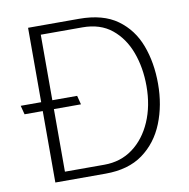

<svg xmlns="http://www.w3.org/2000/svg" viewBox="-77 -755 816 831"><g transform="rotate(-10 331.0 -340.0)"><path d="M268 -314 258 -353H10L20 -314ZM321 0Q421 0 485 -46.5Q549 -93 580.5 -171.5Q612 -250 612 -344Q612 -437 583.5 -513Q555 -589 492 -634.5Q429 -680 324 -680H100V0ZM332 -641Q410 -641 460.5 -600Q511 -559 536 -491.5Q561 -424 561 -343Q561 -256 531 -187Q501 -118 447.5 -78.5Q394 -39 322 -39H149V-641Z"/></g></svg>

Font: Catamaran Thin Thin
Style: Regular
Weight: 250
Version: Version 2.000